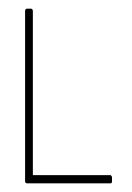

<svg xmlns="http://www.w3.org/2000/svg" viewBox="-20 -424 305 444"><path d="M236 0H43Q38 0 38 -5V-398Q38 -404 43 -404H51Q56 -404 56 -398V-19H236L237 -18Q239 -16 239 -14V-5Q239 0 236 0Z"/></svg>

Font: Chathura Thin
Style: Regular
Weight: 250
Designer: Appaji Ambarisha Darbha
Foundry: Aditya Fonts
Version: Version 1.002 2016